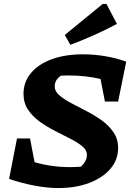

<svg xmlns="http://www.w3.org/2000/svg" viewBox="-20 -940 666 972"><path d="M511 -426 489 -540Q414 -558 327 -558Q306 -558 289 -557Q257 -537 257 -502Q257 -478 280 -458Q303 -438 339.5 -418.5Q376 -399 417 -378Q458 -357 494.5 -331Q531 -305 554.5 -270.5Q578 -236 578 -191Q578 -131 539 -85.5Q500 -40 432 -14Q364 12 274 12Q220 12 156 0Q92 -12 26 -34L66 -239H132L155 -119Q241 -94 333 -94Q361 -94 389 -96Q420 -124 420 -156Q420 -180 396.5 -199.5Q373 -219 336.5 -237.5Q300 -256 259 -277Q218 -298 181.5 -324Q145 -350 122 -384.5Q99 -419 99 -465Q99 -525 136.5 -570Q174 -615 241.5 -640Q309 -665 400 -665Q457 -665 513 -655.5Q569 -646 619 -628L578 -426ZM336 -713 308 -763 500 -920H519L572 -819Q514 -788 455.5 -762Q397 -736 336 -713Z"/></svg>

Font: Piazzolla
Style: Bold Italic
Weight: 700
Italic angle: -11.3°
Designer: Juan Pablo del Peral
Foundry: Huerta Tipografica
Version: Version 1.330